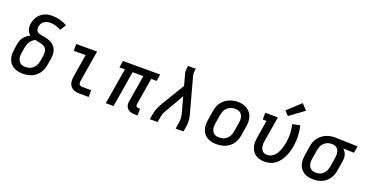

<svg xmlns="http://www.w3.org/2000/svg" viewBox="-34 -1506 4276 2235"><g transform="rotate(20 2103.5 -388.5)"><path d="M255 8Q224 8 193.5 2Q163 -4 138 -19Q113 -34 95 -57.5Q77 -81 68.5 -109Q60 -137 60.5 -168.5Q61 -200 66 -231L76 -296Q80 -318 88.5 -340Q97 -362 112 -381Q127 -400 146.5 -414.5Q166 -429 188 -439Q173 -450 162.5 -465Q152 -480 146.5 -498Q141 -516 140 -535.5Q139 -555 143 -575Q147 -598 156 -621Q165 -644 179.5 -664.5Q194 -685 214 -701Q234 -717 256.5 -726.5Q279 -736 303 -739.5Q327 -743 351 -743Q401 -743 447.5 -730Q494 -717 536 -694L489 -621Q459 -638 425.5 -648.5Q392 -659 356 -659Q343 -659 329.5 -657Q316 -655 303.5 -650Q291 -645 279.5 -637Q268 -629 259.5 -618Q251 -607 246 -594Q241 -581 238 -568Q236 -551 240 -533.5Q244 -516 257 -505.5Q270 -495 287 -491.5Q304 -488 321.5 -485Q339 -482 355.5 -478.5Q372 -475 388.5 -470Q405 -465 420.5 -458Q436 -451 449 -441Q462 -431 473 -418Q484 -405 491.5 -390.5Q499 -376 503 -359Q507 -342 508 -324.5Q509 -307 507 -289Q505 -271 502 -254L491 -189Q487 -162 477.5 -135.5Q468 -109 451.5 -85Q435 -61 412 -42.5Q389 -24 363 -12.5Q337 -1 309.5 3.5Q282 8 255 8ZM255 -76Q272 -76 289 -79Q306 -82 321.5 -90Q337 -98 350.5 -110.5Q364 -123 373.5 -138Q383 -153 388.5 -169.5Q394 -186 397 -203L408 -267Q411 -289 410.5 -310Q410 -331 401 -348.5Q392 -366 375.5 -377.5Q359 -389 339.5 -394Q320 -399 299.5 -402.5Q279 -406 259 -411Q240 -402 224 -388Q208 -374 197.5 -356.5Q187 -339 180.5 -320Q174 -301 171 -282L160 -217Q157 -200 156.5 -182.5Q156 -165 159.5 -149Q163 -133 171 -118.5Q179 -104 192 -94Q205 -84 221.5 -80Q238 -76 255 -76Z M957 0Q935 0 914 -3.5Q893 -7 875.5 -16.5Q858 -26 844.5 -42Q831 -58 825 -77.5Q819 -97 819 -118.5Q819 -140 822 -162L869 -446H722V-530H980L917 -148Q915 -136 915 -124.5Q915 -113 920 -103.5Q925 -94 935.5 -89Q946 -84 957 -84H1069V0Z M1645 8Q1628 8 1611 5.5Q1594 3 1579 -4Q1564 -11 1552 -22.5Q1540 -34 1534 -49Q1528 -64 1527 -81Q1526 -98 1529 -116L1584 -446H1451L1377 0H1281L1355 -446H1287L1301 -530H1762L1748 -446H1681L1626 -116Q1624 -108 1625.5 -100Q1627 -92 1631.5 -86.5Q1636 -81 1643.5 -78.5Q1651 -76 1659 -76H1677V8Z M1826 0 1839 -74Q1845 -113 1862.5 -150.5Q1880 -188 1901 -223L2068 -500L2034 -627Q2033 -629 2032 -631.5Q2031 -634 2031 -636Q2025 -658 2026 -681Q2027 -704 2031 -728L2032 -735H2129L2127 -728Q2124 -708 2122.5 -688Q2121 -668 2126 -649L2242 -223Q2252 -188 2256.5 -150Q2261 -112 2255 -74L2243 0H2146L2158 -74Q2164 -106 2161 -138.5Q2158 -171 2150 -201L2100 -384L1984 -181Q1981 -177 1979 -173.5Q1977 -170 1974 -166Q1961 -144 1950 -121Q1939 -98 1935 -74L1923 0Z M2654 8Q2623 8 2593 2Q2563 -4 2537.5 -19Q2512 -34 2494.5 -57.5Q2477 -81 2468.5 -109.5Q2460 -138 2460.5 -169Q2461 -200 2466 -231L2484 -341Q2488 -368 2497.5 -395Q2507 -422 2524 -445.5Q2541 -469 2564 -488Q2587 -507 2613.5 -518Q2640 -529 2667 -535Q2694 -541 2722 -541Q2753 -541 2782.5 -533.5Q2812 -526 2837 -511Q2862 -496 2880 -472.5Q2898 -449 2906.5 -420.5Q2915 -392 2915 -361Q2915 -330 2909 -299L2891 -189Q2887 -162 2877.5 -135.5Q2868 -109 2851.5 -85Q2835 -61 2812 -42.5Q2789 -24 2762.5 -12.5Q2736 -1 2708.5 3.5Q2681 8 2654 8ZM2655 -76Q2672 -76 2689 -79Q2706 -82 2722 -90Q2738 -98 2751 -110.5Q2764 -123 2773.5 -138Q2783 -153 2788.5 -169.5Q2794 -186 2797 -203L2815 -313Q2818 -330 2818.5 -347.5Q2819 -365 2815.5 -381.5Q2812 -398 2804 -412.5Q2796 -427 2782.5 -436.5Q2769 -446 2752 -450Q2735 -454 2718 -454Q2701 -454 2684.5 -450.5Q2668 -447 2652 -439Q2636 -431 2623 -418.5Q2610 -406 2601 -391Q2592 -376 2586.5 -360Q2581 -344 2578 -327L2560 -217Q2557 -200 2556.5 -182.5Q2556 -165 2559.5 -149Q2563 -133 2571 -118.5Q2579 -104 2592 -94Q2605 -84 2621.5 -80Q2638 -76 2655 -76Q2655 -76 2655 -76Q2655 -76 2655 -76Z M3249 8Q3219 8 3190 1Q3161 -6 3137.5 -21.5Q3114 -37 3098 -61Q3082 -85 3075 -112.5Q3068 -140 3068.5 -170.5Q3069 -201 3074 -231L3109 -446H3063V-530H3220L3168 -217Q3165 -201 3164.5 -184.5Q3164 -168 3166.5 -152Q3169 -136 3175 -121.5Q3181 -107 3192.5 -96.5Q3204 -86 3219 -81Q3234 -76 3251 -76Q3274 -76 3296.5 -86Q3319 -96 3336.5 -114Q3354 -132 3366 -153.5Q3378 -175 3386.5 -197.5Q3395 -220 3401 -243Q3407 -266 3411 -289Q3421 -347 3418.5 -403Q3416 -459 3403 -514L3497 -532Q3511 -470 3514 -406Q3517 -342 3506 -276Q3500 -242 3490.5 -209.5Q3481 -177 3466 -145Q3451 -113 3429.5 -83.5Q3408 -54 3379.5 -32.5Q3351 -11 3316.5 -1.5Q3282 8 3249 8ZM3324 -584 3274 -636 3435 -785 3501 -715Z M3853 8Q3822 8 3792 2Q3762 -4 3737 -19Q3712 -34 3694.5 -57.5Q3677 -81 3668.5 -109.5Q3660 -138 3660.5 -169Q3661 -200 3666 -231L3684 -341Q3688 -368 3697.5 -394Q3707 -420 3723.5 -443Q3740 -466 3762.5 -484.5Q3785 -503 3810.5 -514.5Q3836 -526 3863 -532Q3890 -538 3917 -538Q3921 -538 3925 -538Q3929 -538 3933 -538L4207 -530L4193 -446L4059 -450Q4074 -437 4084.5 -420Q4095 -403 4100.5 -383Q4106 -363 4105.5 -341.5Q4105 -320 4101 -299L4083 -189Q4079 -162 4070 -136Q4061 -110 4045 -86Q4029 -62 4007 -43Q3985 -24 3959.5 -12.5Q3934 -1 3906.5 3.5Q3879 8 3853 8ZM3854 -76Q3871 -76 3887.5 -79.5Q3904 -83 3919 -91Q3934 -99 3946.5 -112Q3959 -125 3967.5 -139.5Q3976 -154 3981 -170Q3986 -186 3989 -203L4007 -313Q4010 -329 4010.5 -345.5Q4011 -362 4009 -377Q4007 -392 4000.5 -406.5Q3994 -421 3983.5 -431.5Q3973 -442 3958 -447.5Q3943 -453 3927 -454H3919Q3917 -454 3915 -454Q3913 -454 3911 -454Q3895 -454 3878.5 -449.5Q3862 -445 3847.5 -437Q3833 -429 3820.5 -416.5Q3808 -404 3799.5 -389.5Q3791 -375 3786 -359Q3781 -343 3778 -327L3760 -217Q3757 -200 3756.5 -182.5Q3756 -165 3759.5 -149Q3763 -133 3771 -118.5Q3779 -104 3791.5 -94Q3804 -84 3820.5 -80Q3837 -76 3854 -76Z"/></g></svg>

Font: Iosevka Curly Slab MdExObl
Style: Regular
Weight: 500
Width: 7
Italic angle: -9°
Monospace: yes
Designer: Belleve Invis
Foundry: Belleve Invis
Version: Version 11.1.0; ttfautohint (v1.8.3)